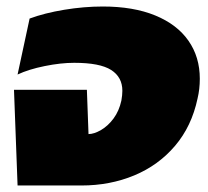

<svg xmlns="http://www.w3.org/2000/svg" viewBox="-20 -570 640 590"><path d="M23 -294H247L252 -158Q269 -158 290.5 -170.5Q312 -183 329 -206Q346 -229 353 -261Q356 -278 356 -291Q356 -333 321.5 -355Q287 -377 208 -377Q167 -377 117.5 -367Q68 -357 34 -341L71 -513Q117 -530 177.5 -540Q238 -550 296 -550Q390 -550 457 -522.5Q524 -495 559 -445Q594 -395 594 -328Q594 -296 587 -267Q569 -182 518 -122Q467 -62 392.5 -31Q318 0 230 0H34Z"/></svg>

Font: Prompt Black
Style: Italic
Weight: 900
Italic angle: -12°
Designer: Katatrad Team
Foundry: CadsonDemak
Version: Version 1.001